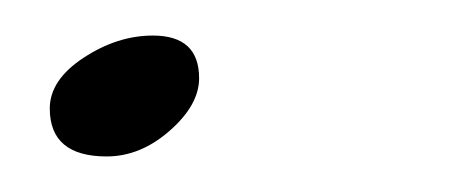

<svg xmlns="http://www.w3.org/2000/svg" viewBox="-20 -78 255 108"><path d="M40 10Q8 10 8 -17Q8 -33 27 -45.5Q46 -58 66 -58Q92 -58 92 -34Q92 -19 75.5 -4.5Q59 10 40 10Z"/></svg>

Font: Dancing Script
Style: Regular
Weight: 400
Designer: Pablo Impallari
Foundry: Pablo Impallari. www.impallari.com
Version: Version 1.002